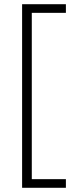

<svg xmlns="http://www.w3.org/2000/svg" viewBox="-20 -734 358 912"><path d="M293 158H85V-714H293V-673H131V117H293Z"/></svg>

Font: Noto Kufi Arabic ExtraLight
Style: Regular
Weight: 200
Designer: Monotype Design Team, David Williams, Khaled Hosny
Foundry: Google LLC
Version: Version 2.109; ttfautohint (v1.8.4.7-5d5b)